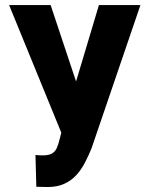

<svg xmlns="http://www.w3.org/2000/svg" viewBox="-20 -731 591 761"><path d="M238.3 -263.7 372.1 -710.9H536.6L342.8 -143.1Q330.6 -112.8 315.9 -85Q301.3 -57.1 281.2 -35.6Q261.2 -14.2 233.6 -2Q206.1 10.3 168.9 10.3Q159.7 10.3 146.5 9.8Q133.3 9.3 124 9.3L120.6 -116.7Q126 -115.7 136.2 -115.5Q146.5 -115.2 150.4 -115.2Q173.3 -115.2 186 -122.6Q198.7 -129.9 205.3 -144.8Q211.9 -159.7 216.8 -181.2ZM180.7 -710.9 289.1 -385.3 337.4 -201.7 224.6 -201.2 16.1 -710.9Z"/></svg>

Font: Roboto Condensed ExtraBold
Style: Regular
Weight: 800
Designer: Christian Robertson
Foundry: Google
Version: Version 3.008; 2023